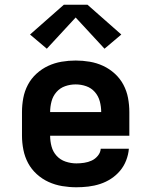

<svg xmlns="http://www.w3.org/2000/svg" viewBox="-20 -784 640 812"><path d="M303 8Q273 8 243 3Q213 -2 185.5 -14.5Q158 -27 135.5 -47.5Q113 -68 99 -94Q85 -120 79 -150Q73 -180 73 -210V-310Q73 -340 78.5 -369.5Q84 -399 98 -425.5Q112 -452 134.5 -472.5Q157 -493 184 -505.5Q211 -518 240.5 -523Q270 -528 300 -528Q330 -528 359.5 -523Q389 -518 416 -505.5Q443 -493 465.5 -472.5Q488 -452 502 -425.5Q516 -399 521.5 -369.5Q527 -340 527 -310V-210H192Q192 -187 198 -164.5Q204 -142 219.5 -125Q235 -108 257.5 -100.5Q280 -93 303 -93Q319 -93 336 -95.5Q353 -98 368 -105Q383 -112 394 -125.5Q405 -139 406 -155H525Q523 -130 513.5 -105.5Q504 -81 487.5 -61.5Q471 -42 449.5 -28Q428 -14 403.5 -6Q379 2 353.5 5Q328 8 303 8ZM192 -310H408Q408 -333 402 -355.5Q396 -378 381 -395Q366 -412 344.5 -419.5Q323 -427 300 -427Q277 -427 255.5 -419.5Q234 -412 219 -395Q204 -378 198 -355.5Q192 -333 192 -310ZM178 -578 107 -638 250 -764H350L493 -638L422 -578L300 -710Z"/></svg>

Font: Iosevka SS04 Extended
Style: Bold
Weight: 700
Width: 7
Monospace: yes
Designer: Belleve Invis
Foundry: Belleve Invis
Version: Version 19.0.0; ttfautohint (v1.8.4)